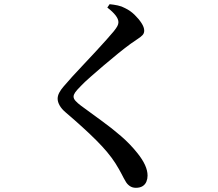

<svg xmlns="http://www.w3.org/2000/svg" viewBox="-20 -829 1040 916"><path d="M628 67Q611 67 598.5 58Q586 49 579 36Q570 21 560 1Q550 -19 530 -51Q498 -101 440 -159Q382 -217 293 -293Q274 -309 264.5 -326Q255 -343 255 -358Q255 -372 262.5 -386.5Q270 -401 284 -417Q300 -436 324.5 -463Q349 -490 378.5 -521Q408 -552 436 -582.5Q464 -613 487 -638.5Q510 -664 523 -680Q535 -695 540 -704.5Q545 -714 545 -723Q545 -738 531.5 -755.5Q518 -773 492 -793L503 -809Q523 -807 542 -803Q561 -799 577 -790Q602 -778 622 -758.5Q642 -739 655 -719Q668 -699 668 -683Q668 -670 660 -661.5Q652 -653 638 -644Q624 -635 603 -620Q577 -601 543 -573.5Q509 -546 474.5 -516.5Q440 -487 411 -461.5Q382 -436 367 -420Q346 -399 338.5 -388Q331 -377 331 -368Q331 -358 340.5 -347.5Q350 -337 366 -325Q416 -288 464.5 -253Q513 -218 557 -180Q601 -142 636 -98Q660 -68 672 -41.5Q684 -15 684 9Q684 24 678.5 37.5Q673 51 660.5 59Q648 67 628 67Z"/></svg>

Font: Noto Serif KR SemiBold
Style: Regular
Weight: 600
Designer: Ryoko NISHIZUKA 西塚涼子 (kana & ideographs); Frank Grießhammer (Latin, Greek & Cyrillic); Wenlong ZHANG 张文龙 (bopomofo); San
Foundry: Adobe
Version: Version 2.003-H1;hotconv 1.1.1;makeotfexe 2.6.0